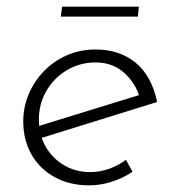

<svg xmlns="http://www.w3.org/2000/svg" viewBox="-20 -551 528 578"><path d="M252 -33Q281 -33 309 -43Q337 -53 359 -70L379 -34Q351 -15 317 -4Q283 7 248 7Q190 7 145 -17.5Q100 -42 75 -85.5Q50 -129 50 -186Q50 -228 66 -266.5Q82 -305 111 -335.5Q140 -366 180 -384Q220 -402 269 -402Q304 -402 334 -392Q364 -382 388 -362.5Q412 -343 428.5 -313Q445 -283 453 -244L96 -133L88 -169L419 -271L401 -257Q388 -301 353.5 -332Q319 -363 268 -363Q220 -363 181 -339.5Q142 -316 119.5 -277Q97 -238 97 -191Q97 -146 117 -110.5Q137 -75 172 -54Q207 -33 252 -33ZM167 -531H398L395 -501H163Z"/></svg>

Font: Josefin Sans Thin Light
Style: Italic
Weight: 300
Italic angle: -7°
Version: Version 2.000